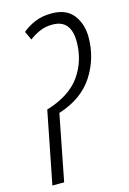

<svg xmlns="http://www.w3.org/2000/svg" viewBox="-112 -780 561 835"><g transform="rotate(-15 168.0 -362.0)"><path d="M70 0 128 -297Q235 -331 285.5 -409.5Q336 -488 336 -583Q336 -642 304.5 -683Q273 -724 207 -724Q164 -724 132 -710.5Q100 -697 75 -676L93 -637Q117 -655 142 -665.5Q167 -676 198 -676Q281 -676 281 -577Q281 -491 234 -424Q187 -357 81 -325L17 0Z"/></g></svg>

Font: Noto Sans Display Condensed Light
Style: Italic
Weight: 300
Width: 3
Designer: Monotype Design team
Foundry: Monotype Imaging Inc.
Version: 1.000